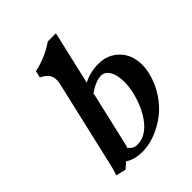

<svg xmlns="http://www.w3.org/2000/svg" viewBox="-202 -812 939 939"><g transform="rotate(-45 268.0 -342.0)"><path d="M199.2 -59.1 193.8 -61Q212.4 -30.8 242.2 -30.8Q298.8 -30.8 342.8 -85.4Q386.7 -140.1 407.2 -226.1Q415 -259.3 415 -294.9Q415 -340.8 398.9 -368.4Q382.8 -396 355 -396Q347.7 -396 337.6 -394.3Q327.6 -392.6 304.9 -382.3Q282.2 -372.1 261.2 -354L268.1 -356.9ZM183.1 -500Q188 -520.5 188 -532.2Q188 -558.6 175 -574Q162.1 -589.4 138.2 -601.1L146 -636.2Q226.1 -653.3 290 -698.2H346.2L282.2 -420.9Q328.6 -445.8 388.2 -445.8Q451.7 -445.8 493.9 -403.1Q536.1 -360.4 536.1 -291Q536.1 -264.6 529.8 -238.8Q516.6 -181.2 484.6 -132.8Q452.6 -84.5 411.6 -53.7Q370.6 -22.9 325.4 -5.9Q280.3 11.2 237.8 11.2Q179.2 11.2 146 -13.2Q140.1 -6.8 115.2 14.2L64 2Q77.1 -36.1 85 -76.2Z"/></g></svg>

Font: Linux Libertine
Style: Bold Italic
Weight: 700
Italic angle: -11.5°
Designer: Philipp H. Poll
Foundry: Philipp H. Poll
Version: Version 4.0.5